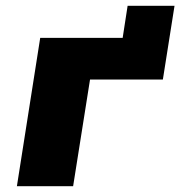

<svg xmlns="http://www.w3.org/2000/svg" viewBox="-20 -639 619 659"><path d="M38 0 118 -509H401L418 -619H579L539 -366H289L231 0Z"/></svg>

Font: Nunito Sans 6pt Black
Style: Italic
Weight: 900
Italic angle: -9°
Version: Version 3.101;gftools[0.9.27]